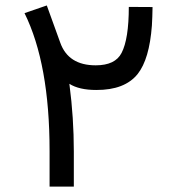

<svg xmlns="http://www.w3.org/2000/svg" viewBox="-20 -697 644 711"><path d="M203.1 -539.1Q232.9 -455.1 334.5 -455.1Q406.7 -455.1 430.2 -501Q457 -552.7 457 -671.4L544.9 -670.9Q544.4 -634.3 542.5 -602.5Q533.2 -477.5 489.7 -422.9Q441.9 -363.3 336.4 -363.8Q272.9 -363.8 236.8 -386.7L237.3 -383.3Q253.4 -260.7 253.4 -136.2V-5.9H163.6V-137.7Q163.6 -460.4 70.8 -648.4L153.3 -676.8Z"/></svg>

Font: Dirooz
Style: Regular
Weight: 400
Foundry: DejaVu fonts team - Redesigned by Saber Rastikerdar
Version: Version 0.2.1